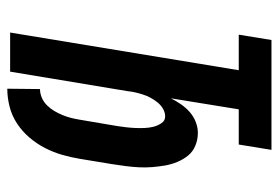

<svg xmlns="http://www.w3.org/2000/svg" viewBox="-142 -634 783 540"><g transform="rotate(90 250.0 -363.5)"><path d="M229 8 230 -84Q242 -84 254 -89Q266 -94 275.5 -103.5Q285 -113 291.5 -124Q298 -135 303 -147Q308 -159 311 -171Q314 -183 316 -195L334 -301Q336 -314 337.5 -327Q339 -340 339.5 -352.5Q340 -365 339.5 -378Q339 -391 336 -403Q333 -415 326 -425.5Q319 -436 307 -436Q296 -436 285.5 -430Q275 -424 267.5 -414.5Q260 -405 254.5 -395Q249 -385 245.5 -374Q242 -363 239.5 -352.5Q237 -342 236 -331L181 0H71L177 -643H77L92 -735H401L386 -643H287L256 -452Q263 -466 272.5 -480Q282 -494 294.5 -505Q307 -516 322.5 -522Q338 -528 353 -528Q372 -528 389 -521Q406 -514 417 -500.5Q428 -487 435 -470Q442 -453 445 -435.5Q448 -418 449.5 -399.5Q451 -381 450 -362Q449 -343 446.5 -324Q444 -305 441 -286L426 -195Q422 -171 415 -146.5Q408 -122 396 -98.5Q384 -75 366.5 -54.5Q349 -34 327 -19.5Q305 -5 279.5 1.5Q254 8 229 8Z"/></g></svg>

Font: Iosevka Term Curly Extrabold
Style: Italic
Weight: 800
Italic angle: -9°
Designer: Belleve Invis
Foundry: Belleve Invis
Version: Version 32.3.0